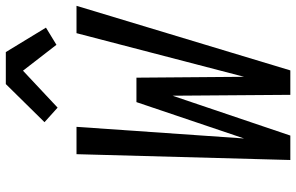

<svg xmlns="http://www.w3.org/2000/svg" viewBox="-199 -819 1018 660"><g transform="rotate(-90 310.0 -489.0)"><path d="M90 0 110 -735H204L164 -159L289 -529H373L376 -159L526 -735H620L398 0H314L311 -405L174 0ZM270 -800 220 -845 351 -978H461L545 -840L486 -804L397 -919Z"/></g></svg>

Font: Iosevka Md Ex Obl
Style: Regular
Weight: 500
Width: 7
Italic angle: -9°
Monospace: yes
Designer: Belleve Invis
Foundry: Belleve Invis
Version: Version 32.5.0; ttfautohint (v1.8.4)